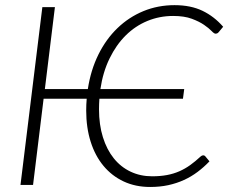

<svg xmlns="http://www.w3.org/2000/svg" viewBox="-20 -736 918 764"><path d="M788.5 -118Q793.5 -118 796.5 -114.5L813.5 -94Q791 -70.5 766 -51.8Q741 -33 712 -19.8Q683 -6.5 649.5 0.8Q616 8 577.5 8Q519 8 472 -14Q425 -36 391.8 -76Q358.5 -116 340.8 -172Q323 -228 323 -296.5Q323 -308 323.5 -319.8Q324 -331.5 325 -343H153.5L111.5 0H61.5L148.5 -707.5H198.5L158.5 -381.5H329.5Q341 -457 371.5 -518.8Q402 -580.5 447.5 -624.2Q493 -668 550.8 -691.8Q608.5 -715.5 674.5 -715.5Q739 -715.5 785.8 -693Q832.5 -670.5 868 -629.5L850 -608Q845.5 -602 837.5 -602Q832 -602 821.5 -613Q811 -624 791.8 -637.2Q772.5 -650.5 742.8 -661.5Q713 -672.5 669 -672.5Q614.5 -672.5 566.2 -652.5Q518 -632.5 480 -594.8Q442 -557 415.8 -503Q389.5 -449 379.5 -381.5H713L708 -343H375.5Q374 -322 374 -301Q374 -239.5 389.5 -190Q405 -140.5 432.8 -106Q460.5 -71.5 499.5 -53Q538.5 -34.5 585 -34.5Q618 -34.5 644.5 -39.5Q671 -44.5 693.8 -54.5Q716.5 -64.5 737 -79.2Q757.5 -94 778.5 -113.5Q781 -115.5 783.5 -116.8Q786 -118 788.5 -118Z"/></svg>

Font: Lato Light
Style: Italic
Weight: 300
Italic angle: -7°
Designer: Lukasz Dziedzic
Foundry: tyPoland Lukasz Dziedzic
Version: Version 2.007; 2014-02-27